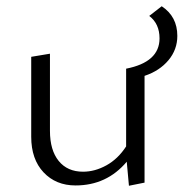

<svg xmlns="http://www.w3.org/2000/svg" viewBox="-20 -590 588 615"><path d="M548 -475Q548 -431 519.5 -397Q491 -363 443 -347V-5L393 5L386 -72Q322 4 222 4Q159 4 119.5 -38Q80 -80 80 -152V-408L140 -418V-171Q140 -109 168 -74.5Q196 -40 246 -40Q284 -40 321 -60.5Q358 -81 384 -121V-370Q491 -391 491 -467Q491 -514 458 -539L498 -570Q548 -537 548 -475Z"/></svg>

Font: EauTestSC Semilight
Style: Regular
Weight: 300
Designer: Christian Thalmann (Catharsis Fonts)
Version: Version 0.001;PS 000.001;hotconv 1.0.88;makeotf.lib2.5.64775